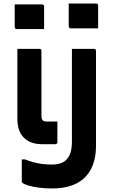

<svg xmlns="http://www.w3.org/2000/svg" viewBox="-20 -814 640 1084"><path d="M229 -650Q209 -650 190 -650Q171 -650 151.5 -650Q132 -650 113 -650Q94 -650 74 -650Q71 -650 68.5 -651.5Q66 -653 64.5 -655.5Q63 -658 63 -661V-789Q83 -789 102 -789Q121 -789 140.5 -789Q160 -789 179 -789Q198 -789 218 -789Q223 -789 226 -786Q229 -783 229 -778ZM534 -654Q514 -654 495 -654Q476 -654 456.5 -654Q437 -654 417.5 -654Q398 -654 379 -654Q376 -654 373.5 -655.5Q371 -657 369.5 -659.5Q368 -662 368 -665V-794Q387 -794 406.5 -794Q426 -794 445.5 -794Q465 -794 484 -794Q503 -794 523 -794Q528 -794 531 -791Q534 -788 534 -783ZM203 -538Q205 -538 207.5 -537.5Q210 -537 211 -535Q213 -534 213.5 -531.5Q214 -529 214 -527Q214 -481 214 -435Q214 -389 214 -343Q214 -297 214 -250.5Q214 -204 214 -158Q214 -150 216 -144Q218 -138 222 -134Q225 -131 229.5 -129.5Q234 -128 241 -128Q253 -128 264 -128Q275 -128 287 -128H304Q304 -99 304 -69.5Q304 -40 304 -11Q304 -7 301 -3.5Q298 0 293 0Q273 0 254 0Q235 0 216 0Q187 0 162 -8Q137 -16 118 -33.5Q99 -51 88.5 -78Q78 -105 78 -145Q78 -192 78 -238.5Q78 -285 78 -331Q78 -377 78 -424Q78 -453 78 -481Q78 -509 78 -538Q99 -538 120 -538Q141 -538 161.5 -538Q182 -538 203 -538ZM511 -538Q515 -538 517 -536.5Q519 -535 520.5 -533Q522 -531 522 -527Q522 -460 522 -396.5Q522 -333 522 -268.5Q522 -204 522 -136Q522 -68 522 7Q522 87 493.5 141Q465 195 410 222.5Q355 250 272 250Q232 250 196.5 245Q161 240 137.5 232.5Q114 225 106 218Q105 216 104 214Q103 212 103 210Q103 179 103 147.5Q103 116 103 86H122Q146 96 170.5 102.5Q195 109 220.5 112Q246 115 273 115Q301 115 322 108Q343 101 356 86Q372 70 379 44.5Q386 19 386 -16Q386 -85 386 -153Q386 -221 386 -289Q386 -357 386 -425Q386 -453 386 -481.5Q386 -510 386 -538Q418 -538 449 -538Q480 -538 511 -538Z"/></svg>

Font: Recursive Monospace
Style: Bold
Weight: 700
Version: Version 1.047